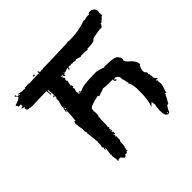

<svg xmlns="http://www.w3.org/2000/svg" viewBox="-170 -861 1034 1034"><g transform="rotate(-45 346.5 -344.5)"><path d="M312 -556.6V-554.2H317.9V-556.6ZM553.2 -11.2V-5.4H558.6Q558.6 -11.2 553.2 -11.2ZM179.2 -415.5V-412.6Q179.7 -407.2 184.6 -407.2V-415.5ZM182.1 -426.8V-420.9H184.6V-426.8ZM649.9 -689.5Q677.7 -684.1 677.7 -656.2L674.8 -645.5Q677.7 -639.6 677.7 -637.2H674.8L677.7 -631.3V-628.9Q664.1 -621.6 664.1 -617.7L644.5 -601.1Q644.5 -604 641.6 -604Q634.8 -581.5 619.6 -581.5V-584.5Q559.1 -576.2 555.7 -570.8Q555.7 -573.2 553.2 -573.2Q553.2 -556.6 497.6 -556.6H492.2V-551.3L472.7 -554.2H447.8Q441.4 -554.2 436.5 -551.3Q427.7 -555.2 409.2 -559.6L403.3 -556.6L384.3 -559.6V-556.6L378.4 -559.6H370.1Q367.7 -559.6 367.7 -556.6L361.8 -559.6H351.1Q351.1 -545.4 345.2 -545.4L342.8 -551.3Q345.2 -556.6 345.2 -559.6H342.8Q313 -548.3 306.6 -548.3L309.6 -543Q309.6 -537.1 303.7 -537.1Q303.7 -541.5 295.4 -548.3H301.3V-551.3H287.1Q287.1 -545.4 295.4 -545.4V-543H290V-537.1H295.4V-523.4H290Q292 -512.2 295.4 -512.2L290 -479H295.4Q295.4 -476.6 293 -476.6L295.4 -470.7V-465.3H290Q290 -459 293 -454.1L287.1 -435.1Q290 -431.6 290 -415.5Q293 -415.5 293 -418.5L298.3 -415.5H301.3Q301.3 -420.9 293 -420.9V-423.8Q295.4 -423.8 301.3 -426.8Q301.3 -423.8 303.7 -418.5L309.6 -420.9Q312 -420.9 312 -418.5Q330.1 -435.1 434.1 -435.1Q451.2 -435.1 486.8 -420.9Q489.3 -420.9 489.3 -423.8Q580.6 -423.8 580.6 -401.9Q586.9 -401.9 588.9 -382.3L586.4 -376.5Q586.4 -362.3 614.3 -340.8Q636.2 -318.4 636.2 -296.4Q624.5 -296.4 619.6 -260.3V-257.8Q624.5 -241.2 630.9 -241.2V-232.4L627.9 -227.1Q633.3 -226.6 633.3 -221.7Q633.3 -218.8 630.9 -218.8Q636.2 -210 636.2 -202.1H633.3Q635.3 -190.9 647.5 -180.2V-174.3H644.5Q639.2 -177.2 636.2 -177.2V-168.9H641.6Q639.2 -163.6 639.2 -160.6L641.6 -144Q641.6 -132.8 627.9 -94.2V-88.9L622.6 -91.3H619.6Q619.6 -86.4 591.8 -38.6H583.5Q569.8 -21.5 564 -2.9Q558.6 0 555.7 0Q533.7 0 533.7 -41.5V-46.9Q536.6 -82.5 539.1 -85.9L536.6 -102.5V-107.9H533.7Q531.7 -107.9 517.1 -91.3V-94.2Q530.8 -130.9 530.8 -185.5V-218.8Q525.9 -266.1 517.1 -266.1Q517.1 -268.6 520 -268.6Q514.2 -304.7 508.8 -310.1L511.7 -315.9Q505.4 -340.8 486.8 -340.8Q481 -337.9 478.5 -337.9Q478.5 -332.5 486.8 -332.5V-326.7H481Q472.7 -326.7 472.7 -343.3H428.2L400.9 -346.2Q400.9 -343.3 361.8 -332.5Q361.8 -329.6 359.4 -329.6L353.5 -337.9Q281.7 -323.2 281.7 -307.6Q281.7 -293.5 278.8 -293.5L281.7 -288.1V-266.1L278.8 -260.3Q281.7 -260.3 281.7 -257.8Q275.9 -256.8 275.9 -252Q275.9 -249.5 278.8 -249.5L275.9 -235.4V-199.2L273.4 -180.2Q278.8 -179.2 278.8 -174.3Q273.4 -173.8 273.4 -168.9V-166L275.9 -160.6Q270.5 -160.2 270.5 -155.3H275.9V-149.4H270.5V-144H275.9V-127.4H270.5V-132.8H267.6V-130.4Q270.5 -125.5 270.5 -119.1H265.1V-116.2H270.5V-85.9L265.1 -77.6V-66.4Q265.1 -46.9 259.3 -36.1V-27.8H256.8L259.3 -13.7L253.9 -16.6H251Q251 -8.3 237.3 -8.3Q237.3 -11.2 234.4 -11.2Q234.4 0 220.7 0Q207 -12.7 207 -16.6H192.9L184.6 -11.2Q184.6 -13.7 182.1 -13.7L184.6 -19.5L182.1 -24.9H184.6Q182.1 -29.3 179.2 -55.2L182.1 -61Q182.1 -63.5 179.2 -63.5L184.6 -107.9V-110.8H182.1Q182.1 -102.5 176.3 -102.5V-107.9L179.2 -122.1L173.8 -124.5Q179.2 -145.5 179.2 -149.4H176.3L179.2 -155.3Q179.2 -157.7 176.3 -157.7Q176.3 -160.6 179.2 -160.6Q176.3 -199.2 170.9 -235.4H173.8Q168 -250 168 -266.1H170.9Q165.5 -282.7 162.6 -318.4Q165.5 -323.2 165.5 -329.6H168L173.8 -326.7Q179.2 -361.3 179.2 -398.9V-404.3H176.3V-396H170.9Q175.8 -426.8 179.2 -426.8Q179.2 -429.2 176.3 -429.2Q182.6 -465.3 187.5 -465.3L184.6 -470.7Q184.6 -473.6 187.5 -473.6L184.6 -479V-481.9L190.4 -490.2V-503.9H187.5V-498.5H182.1V-506.8H190.4Q190.4 -520.5 187.5 -548.3H182.1V-545.4L184.6 -520.5H179.2Q176.3 -544.9 176.3 -551.3H173.8Q159.2 -551.3 65.4 -548.3Q54.7 -548.3 29.8 -554.2V-556.6L32.2 -562.5Q26.9 -562.5 26.9 -567.9Q32.2 -567.9 32.2 -573.2Q15.6 -576.7 15.6 -581.5Q20.5 -584.5 29.8 -584.5L26.9 -589.8Q29.8 -595.7 29.8 -598.1H10.3Q10.3 -609.4 4.9 -609.4V-614.7Q46.4 -626.5 46.4 -637.2L43.5 -642.6H46.4L60.1 -639.6H63V-642.6H57.1V-647.9H63Q83 -642.6 85 -642.6H87.9Q90.3 -642.6 90.3 -645.5L96.2 -642.6H106.9V-647.9L112.8 -645.5L132.3 -647.9V-645.5Q134.8 -645.5 134.8 -647.9Q137.7 -647.9 143.1 -645.5Q179.2 -647.9 201.2 -647.9H217.8L215.3 -653.8V-659.2Q223.6 -659.2 223.6 -647.9L242.7 -650.9V-647.9Q248.5 -650.9 251 -650.9Q303.7 -650.9 439.5 -656.2L445.3 -659.2Q449.7 -656.2 456.1 -656.2H459Q529.8 -656.2 586.4 -678.7L591.8 -675.8Q609.9 -681.2 616.7 -681.2H630.9Q630.9 -689.5 649.9 -689.5ZM35.2 -653.8H43.5V-642.6Q39.1 -642.6 35.2 -650.9ZM187.5 -662.1H192.9V-659.2Q192.9 -653.8 187.5 -653.8H182.1V-656.2Q182.6 -662.1 187.5 -662.1Z"/></g></svg>

Font: Mister Brush
Style: Regular
Weight: 400
Designer: GGBotNet
Foundry: GGBotNet
Version: 1.00